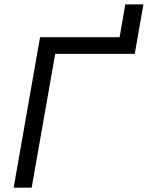

<svg xmlns="http://www.w3.org/2000/svg" viewBox="-20 -865 681 885"><path d="M43 0H126L234.4 -616.7H601.1L641.1 -844.7H557.6L531.2 -693.4H164.6Z"/></svg>

Font: Cascadia Mono NF SemiLight
Style: Italic
Weight: 350
Italic angle: -10°
Monospace: yes
Designer: Aaron Bell
Foundry: Saja Typeworks
Version: Version 2404.023